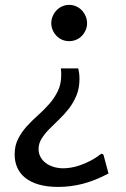

<svg xmlns="http://www.w3.org/2000/svg" viewBox="-20 -547 507 775"><path d="M235.8 132.3Q249 132.3 266.1 129.6Q283.2 127 303 120.1Q322.8 113.3 344.7 102.1Q366.7 90.8 389.6 73.2L397.5 77.1L418 153.3Q364.7 181.6 315.2 194.6Q265.6 207.5 215.3 207.5Q170.4 207.5 137.2 198Q104 188.5 82.3 171.1Q60.5 153.8 49.8 129.6Q39.1 105.5 39.1 76.2Q39.1 41 53 13.7Q66.9 -13.7 87.9 -36.9Q108.9 -60.1 133.1 -81.5Q157.2 -103 178.2 -126.7Q199.2 -150.4 213.1 -178.7Q227.1 -207 227.1 -244.1Q227.1 -250 226.8 -257.6Q226.6 -265.1 225.6 -271H295.9Q298.3 -259.8 299.6 -250Q300.8 -240.2 300.8 -228Q300.8 -190.9 288.6 -161.6Q276.4 -132.3 258.1 -108.6Q239.7 -85 218.3 -64.7Q196.8 -44.4 178.5 -25.6Q160.2 -6.8 147.9 12.7Q135.7 32.2 135.7 54.7Q135.7 72.8 143.8 87.2Q151.9 101.6 165.5 111.6Q179.2 121.6 197.5 127Q215.8 132.3 235.8 132.3ZM259.3 -380.9Q243.7 -380.9 230.5 -386.7Q217.3 -392.6 207.8 -402.6Q198.2 -412.6 192.6 -425.8Q187 -439 187 -453.1Q187 -467.8 192.6 -481.2Q198.2 -494.6 207.8 -504.9Q217.3 -515.1 230.5 -521.2Q243.7 -527.3 259.3 -527.3Q274.4 -527.3 287.8 -521.2Q301.3 -515.1 310.8 -504.9Q320.3 -494.6 325.9 -481.2Q331.5 -467.8 331.5 -453.1Q331.5 -439 325.9 -425.8Q320.3 -412.6 310.8 -402.6Q301.3 -392.6 287.8 -386.7Q274.4 -380.9 259.3 -380.9Z"/></svg>

Font: Proza Libre
Style: Regular
Weight: 400
Designer: Jasper de Waard
Foundry: Jasper de Waard
Version: Version 1.001; ttfautohint (v1.4.1.8-43bc)